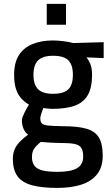

<svg xmlns="http://www.w3.org/2000/svg" viewBox="-20 -714 562 968"><path d="M269.8 233.4Q193.1 233.4 143.4 220.5Q93.6 207.7 69.2 175.9Q44.8 144 44.8 86.9Q44.8 60.2 53.3 40.1Q61.7 20.1 78.8 1.8Q95.9 -16.4 121.7 -35.4Q107.2 -45.3 98.7 -64.8Q90.3 -84.4 90.3 -107.4Q90.3 -119.1 102.1 -143.5Q114 -167.9 125.9 -186.6Q106.7 -197.7 89.4 -215.4Q72.1 -233 61.6 -262.4Q51.2 -291.9 51.2 -336.7Q51.2 -399.9 76.4 -437.6Q101.6 -475.4 146.1 -492.7Q190.5 -510 246.7 -510Q272.5 -510 302.1 -506Q331.6 -502 349.5 -497L502.7 -501.3V-421.1L415.4 -424.8Q426.9 -412.2 435.5 -391.1Q444.1 -369.9 444.1 -336.7Q444.1 -270.1 421.6 -232.8Q399.1 -195.6 354.7 -180.4Q310.3 -165.2 243.9 -165.2Q236.7 -165.2 221.2 -166.7Q205.8 -168.2 198.1 -169.2Q193.6 -157.1 188.4 -141.4Q183.2 -125.6 183.2 -118.6Q183.2 -101.6 189.9 -92.9Q196.6 -84.2 220.6 -81.3Q244.6 -78.5 295.1 -77.8Q371.6 -77.8 415.9 -65Q460.2 -52.2 479.1 -19.9Q497.9 12.3 497.9 70.6Q497.9 129 469.3 164.8Q440.7 200.7 389.6 217Q338.5 233.4 269.8 233.4ZM270.8 152.4Q336.2 152.4 367.8 134.4Q399.4 116.4 399.4 75.6Q399.4 44.7 388.9 30.3Q378.5 15.9 354.1 11.4Q329.7 6.9 287.5 6.9Q279.4 6.9 264.9 6.4Q250.4 5.9 234.7 5.1Q219.1 4.3 205.8 3.1Q192.6 2 185.9 1.4Q161.8 20.7 151.4 36.6Q141.1 52.4 141.1 77.7Q141.1 104 153.1 120.9Q165.1 137.8 193.5 145.1Q221.9 152.4 270.8 152.4ZM246.9 -241.1Q302.1 -241.1 324.8 -264Q347.5 -286.8 347.5 -336.7Q347.5 -386.6 324.8 -409.7Q302.1 -432.8 246.9 -432.8Q195.7 -432.8 172.2 -409.7Q148.7 -386.6 148.7 -336.7Q148.7 -286.8 172.2 -264Q195.7 -241.1 246.9 -241.1ZM215.7 -589.2V-694.4H312.8V-589.2Z"/></svg>

Font: TitilliumWeb ExtraLight
Style: Regular
Weight: 400
Designer: Mohamed Gaber, Accademia di Belle Arti di Urbino and others
Foundry: Kief Type Foundry, Accademia di Belle Arti di Urbino and others
Version: Version 3.000; ttfautohint (v1.8.2)